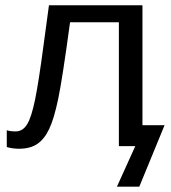

<svg xmlns="http://www.w3.org/2000/svg" viewBox="-20 -548 640 720"><path d="M418.5 151.9 487.3 0H425.8V-464.4H242.7Q213.9 -251.5 198.2 -177Q182.6 -102.5 164.6 -64.5Q146.5 -26.4 119.9 -8.3Q93.3 9.8 51.3 9.8Q26.9 9.8 5.4 3.4V-59.6Q17.6 -55.2 38.6 -55.2Q65.4 -55.2 81.8 -82Q98.1 -108.9 111.6 -174.8Q125 -240.7 142.1 -369.6L163.6 -528.3H514.2V-78.6H597.2L502.4 151.9Z"/></svg>

Font: Courier New
Style: Regular
Weight: 400
Designer: Steve Matteson
Foundry: Ascender Corporation
Version: Version 2.00.3